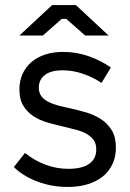

<svg xmlns="http://www.w3.org/2000/svg" viewBox="-20 -734 517 762"><path d="M249 8Q293 8 328.5 -3Q364 -14 388.5 -34Q413 -54 426.5 -83Q440 -112 440 -149Q440 -190 423.5 -217Q407 -244 381 -261Q355 -278 323 -287.5Q291 -297 259 -304Q234 -309 211.5 -315Q189 -321 171.5 -330Q154 -339 144 -352.5Q134 -366 134 -386Q134 -403 140.5 -415.5Q147 -428 159 -437Q171 -446 188.5 -450.5Q206 -455 228 -455Q269 -455 308.5 -441.5Q348 -428 383 -405L420 -466Q382 -493 333 -510.5Q284 -528 231 -528Q191 -528 159 -517.5Q127 -507 104.5 -487.5Q82 -468 69.5 -440.5Q57 -413 57 -379Q57 -339 73 -313.5Q89 -288 114 -272Q139 -256 171 -247Q203 -238 234 -231Q259 -225 282 -219Q305 -213 323 -203Q341 -193 351.5 -178.5Q362 -164 362 -141Q362 -122 355 -108Q348 -94 334 -84Q320 -74 299.5 -69Q279 -64 252 -64Q228 -64 205.5 -68Q183 -72 161.5 -80Q140 -88 119.5 -99.5Q99 -111 79 -127L35 -71Q73 -34 129.5 -13Q186 8 249 8ZM411 -593 281 -714H187L57 -593H150L225 -659H243L318 -593Z"/></svg>

Font: Fixel Variable
Style: Regular
Weight: 100
Width: 3
Designer: AlfaBravo + MacPaw
Foundry: Kyrylo Tkachov, Marchela Mozhyna, Serhii Makarenko, Maria Weinstein, Zakhar Kryvoshyya
Version: Version 1.211